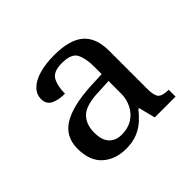

<svg xmlns="http://www.w3.org/2000/svg" viewBox="-95 -827 555 555"><g transform="rotate(-45 183.0 -549.5)"><path d="M137 -380Q93 -380 65 -405Q37 -430 37 -480Q37 -529 76 -553Q115 -577 193 -581L239 -583V-614Q239 -647 229 -667Q219 -687 180 -687Q145 -687 134.5 -668Q124 -649 124 -618Q97 -618 80.5 -626.5Q64 -635 64 -656Q64 -675 78.5 -689.5Q93 -704 119.5 -711.5Q146 -719 181 -719Q243 -719 272.5 -694Q302 -669 302 -615V-458Q302 -432 310.5 -423Q319 -414 344 -414V-386H259L246 -437H243Q233 -424 218.5 -410.5Q204 -397 184 -388.5Q164 -380 137 -380ZM157 -418Q182 -418 200.5 -429.5Q219 -441 229 -461Q239 -481 239 -503V-555L202 -553Q145 -552 124.5 -532.5Q104 -513 104 -479Q104 -448 118 -433Q132 -418 157 -418Z"/></g></svg>

Font: Noto Serif Tibetan Light
Style: Regular
Weight: 300
Version: Version 2.103